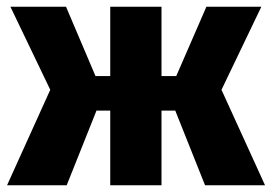

<svg xmlns="http://www.w3.org/2000/svg" viewBox="-20 -553 811 573"><path d="M771 0H592L503 -223H462V0H309V-223H268L179 0H1L130 -285L11 -533H177L265 -326H309V-533H462V-326H506L596 -533H760L641 -285Z"/></svg>

Font: Trujillo ExtraBold
Style: Regular
Weight: 800
Designer: Fira Sans original fonts by bBox Type GmbH, Carrois Corporate GbR, & Edenspiekermann AG / Changes by Cristiano Sobral
Foundry: Fira Sans original fonts by bBox Type GmbH, Carrois Corporate GbR, & Edenspiekermann AG / Changes by Cristiano Sobral
Version: Version 4.301;July 28, 2020;FontCreator 13.0.0.2655 64-bit